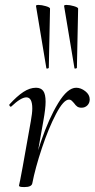

<svg xmlns="http://www.w3.org/2000/svg" viewBox="-20 -751 384 779"><path d="M289 -395Q308 -395 326 -381Q344 -367 344 -348Q344 -333 334.5 -323.5Q325 -314 311 -314Q300 -314 293.5 -318.5Q287 -323 280 -333Q276 -338 271 -342.5Q266 -347 260 -347Q238 -347 207.5 -289Q177 -231 150 -150Q123 -69 111 -7L101 -8Q116 -88 147 -179Q178 -270 216 -332.5Q254 -395 289 -395ZM57 2 62 -21 72 -74 105 -259Q111 -292 111 -311Q111 -356 87 -356Q65 -356 26 -319L24 -318Q21 -318 19 -321.5Q17 -325 18 -327Q49 -361 75 -378Q101 -395 126 -395Q146 -395 155.5 -382Q165 -369 165 -338Q165 -311 156 -261L111 -7Q108 8 79 8Q66 8 61.5 6.5Q57 5 57 2ZM136 -731Q149 -731 166 -726Q183 -721 183 -716L178 -476Q178 -474 173 -473Q168 -472 168 -475L126 -727Q126 -731 136 -731ZM250 -731Q263 -731 280 -726Q297 -721 297 -716L292 -476Q292 -474 287 -473Q282 -472 282 -475L240 -727Q240 -731 250 -731Z"/></svg>

Font: Cormorant Garamond
Style: Italic
Weight: 400
Italic angle: -10°
Designer: Christian Thalmann (Catharsis Fonts)
Foundry: Catharsis Fonts
Version: Version 4.000